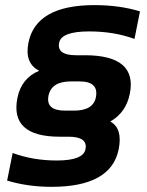

<svg xmlns="http://www.w3.org/2000/svg" viewBox="-20 -723 572 748"><path d="M7.8 -19.5 29.3 -127Q108.9 -97.7 201.2 -97.7Q304.2 -97.7 313 -141.6Q322.8 -190.4 247.1 -190.4H212.9Q17.6 -190.4 47.9 -341.8Q63.5 -418.9 132.8 -447.3Q74.7 -476.6 90.8 -556.6Q120.1 -703.1 348.1 -703.1Q444.8 -703.1 525.4 -678.7L503.9 -571.3Q424.3 -600.6 327.6 -600.6Q219.2 -600.6 210.4 -556.6Q200.7 -507.8 276.4 -507.8H310.5Q515.6 -507.8 485.8 -357.9Q471.2 -284.7 409.7 -249.5Q458.5 -223.1 442.4 -141.6Q413.1 4.9 180.7 4.9Q88.4 4.9 7.8 -19.5ZM233.4 -292H267.6Q343.3 -292 353.5 -343.8Q365.7 -405.8 290 -405.8H255.9Q180.2 -405.8 168.9 -350.1Q157.7 -292 233.4 -292Z"/></svg>

Font: Sansation
Style: Bold Italic
Weight: 700
Designer: Bernd Montag
Version: Version 1.301